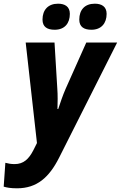

<svg xmlns="http://www.w3.org/2000/svg" viewBox="-87 -779 654 1039"><path d="M408 -618C461 -618 490 -653 490 -704C490 -745 461 -759 426 -759C372 -759 342 -726 342 -673C342 -633 368 -618 408 -618ZM209 -618C263 -618 291 -653 291 -704C291 -745 262 -759 227 -759C174 -759 143 -726 143 -673C143 -633 169 -618 209 -618ZM5 240C113 240 179 181 233 74L547 -549H380L268 -298C253 -264 239 -222 228 -189H224C225 -223 226 -264 223 -301L208 -549H52L113 -5L93 35C69 81 41 109 -8 109C-27 109 -43 106 -58 102L-67 231C-51 236 -29 240 5 240Z"/></svg>

Font: Noto Sans SemiCondensed ExtraBold
Style: Italic
Weight: 800
Width: 4
Italic angle: -12°
Designer: Monotype Design Team
Foundry: Monotype Imaging Inc.
Version: Version 2.013